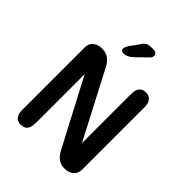

<svg xmlns="http://www.w3.org/2000/svg" viewBox="-230 -948 1079 1079"><g transform="rotate(45 309.5 -408.5)"><path d="M124.5 5Q71.5 5 71.5 -61V-555Q71.5 -587.5 92 -604.5Q112.5 -621.5 144.5 -621.5H147.5Q176 -621.5 197.2 -606.8Q218.5 -592 232.5 -565L441 -165.5V-556Q441 -621.5 494 -621.5Q519 -621.5 533 -605Q547 -588.5 547 -556V-62Q547 -30 526.5 -12.5Q506 5 474 5H470.5Q441.5 5 421.5 -10Q401.5 -25 387.5 -51.5L177.5 -450.5V-61Q177.5 5 124.5 5ZM249.5 -686.5Q242.5 -686.5 235.5 -690.2Q228.5 -694 228.5 -704Q228.5 -716.5 243 -739.5L276.5 -785Q290 -808.5 303 -815.2Q316 -822 340.5 -822H353.5Q366.5 -822 374 -815.8Q381.5 -809.5 381.5 -799.5Q381.5 -785.5 365 -770.5L303.5 -711Q288 -697 274.8 -691.8Q261.5 -686.5 249.5 -686.5Z"/></g></svg>

Font: Sono ExtraLight Monospace Medium
Style: Regular
Weight: 500
Version: Version 2.112